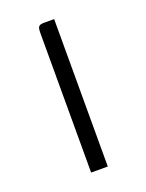

<svg xmlns="http://www.w3.org/2000/svg" viewBox="-97 -511 427 563"><g transform="rotate(-20 116.0 -230.0)"><path d="M90 0Q90 -108 90 -216.5Q90 -325 90 -434Q90 -443 91 -448.5Q92 -454 96 -457Q100 -460 110 -460H142V0Z"/></g></svg>

Font: Genos Light
Style: Regular
Weight: 300
Designer: Robert E. Leuschke
Foundry: Robert E. Leuschke
Version: Version 1.010